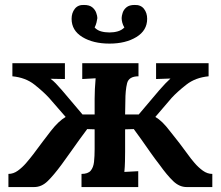

<svg xmlns="http://www.w3.org/2000/svg" viewBox="-20 -755 891 775"><path d="M14 0V-53Q34 -53 52 -66Q70 -79 85.5 -97Q101 -115 114 -132Q154 -186 185 -226Q216 -266 245 -283L178 -360Q155 -385 119 -413.5Q83 -442 30 -447V-500H242V-436L184 -437Q195 -429 205.5 -418Q216 -407 230 -391L313 -293H362V-357Q362 -374 363 -396Q364 -418 366 -439L312 -436V-500H539V-447Q500 -447 493 -419Q486 -391 486 -347L485 -293H540L623 -391Q637 -407 647.5 -418Q658 -429 668 -438L610 -436V-500H822V-447Q769 -442 732.5 -413.5Q696 -385 673 -360L607 -283Q621 -275 635.5 -261Q650 -247 669 -222Q687 -200 704.5 -177Q722 -154 738 -132Q750 -115 765.5 -97Q781 -79 799 -66Q817 -53 837 -53V0H733Q704 0 679 -24Q654 -48 624 -90Q606 -113 587 -140Q568 -167 550.5 -192Q533 -217 520 -234L485 -233V-143Q485 -126 484.5 -104Q484 -82 482 -61L538 -64V0H309V-53Q335 -53 346 -66Q357 -79 359.5 -101.5Q362 -124 362 -153V-233L332 -234Q319 -217 301 -192Q283 -167 264 -140Q245 -113 228 -90Q197 -48 172.5 -24Q148 0 118 0ZM422 -579Q356 -579 312.5 -605.5Q269 -632 269 -679Q269 -703 282 -719.5Q295 -736 319 -735Q341 -735 352.5 -725.5Q364 -716 368.5 -703Q373 -690 373 -682Q372 -674 369.5 -664Q367 -654 362 -644Q372 -633 387.5 -628.5Q403 -624 422 -624Q440 -624 455.5 -628.5Q471 -633 482 -644Q476 -654 473.5 -664Q471 -674 471 -682Q471 -690 475 -703Q479 -716 490.5 -725.5Q502 -735 523 -735Q548 -736 561 -719.5Q574 -703 574 -679Q574 -632 530.5 -605.5Q487 -579 422 -579Z"/></svg>

Font: Lora SemiBold
Style: Regular
Weight: 600
Designer: Olga Karpushina, Alexei Vanyashin (Cyrillic)
Foundry: Cyreal
Version: Version 3.011; ttfautohint (v1.8.4.7-5d5b)